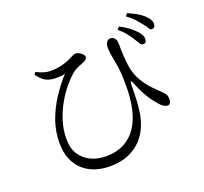

<svg xmlns="http://www.w3.org/2000/svg" viewBox="-145 -993 1290 1216"><g transform="rotate(-20 500.0 -385.5)"><path d="M858.4 -603.2Q845.7 -604.2 837.2 -619Q828.7 -633.7 815 -654.8Q801.6 -675.7 784.3 -697.7Q767.1 -719.8 736.8 -744.9L752.2 -761.5Q787.8 -743.3 811.6 -725.3Q835.4 -707.2 852.3 -689.1Q869.4 -671.2 876.3 -656.4Q883.2 -641.7 881.6 -626.9Q880.8 -614.6 874.4 -608.5Q868.1 -602.5 858.4 -603.2ZM397.1 51.4Q350.2 51.4 305.5 38.3Q260.8 25.2 224.9 -4.3Q189 -33.7 167.3 -81.4Q145.6 -129 145.6 -198Q145.6 -271.8 169.9 -342.1Q194.2 -412.3 235.7 -476.6Q277.2 -541 327.2 -596.1Q310.5 -592.7 290.3 -591.6Q270 -590.4 247.9 -591.9Q217.6 -594.6 194.7 -608.2Q171.9 -621.7 145 -656.9L155.8 -672.4Q179.9 -660 203.1 -652.6Q226.3 -645.1 250.5 -645.1Q276 -645.1 299.2 -648.6Q322.3 -652.1 343.7 -658.9Q365 -665.8 383 -673.8Q406.4 -684.6 415.5 -689.6Q424.6 -694.7 433.9 -694.7Q447.3 -694.7 459.8 -687.6Q472.2 -680.5 480.6 -670.8Q489.1 -661.2 489.1 -653.5Q489.1 -645.4 483.9 -639.3Q478.8 -633.3 464.8 -626.8Q446.6 -619 422.6 -609.2Q398.6 -599.5 375.2 -578.5Q352.4 -558.8 321.9 -522.4Q291.3 -486.1 262.6 -436.5Q233.9 -386.9 214.8 -327.6Q195.7 -268.2 195.7 -203.4Q195.7 -140.9 223.5 -99.5Q251.2 -58.1 296.3 -37.5Q341.5 -16.9 393.3 -16.9Q467.8 -16.9 520.1 -45.2Q572.3 -73.4 604.7 -123.9Q637.1 -174.4 651.8 -242.3Q666.5 -310.1 666.5 -389.2Q666.5 -438.2 664.1 -477.8Q661.7 -517.4 653.2 -560Q651 -573.3 647.6 -590.7Q644.3 -608.1 641.9 -626.1Q639.5 -644 639.5 -657.7Q639.5 -683.9 649.8 -697Q660.1 -710.2 674.9 -710Q687.7 -709.8 696 -703.6Q704.4 -697.4 709.1 -686.2Q713.8 -675 713.8 -660.9Q713.8 -622.4 716.2 -577.9Q718.6 -533.5 725.3 -493.7Q735.9 -441.2 761.2 -400Q786.6 -358.7 815.6 -328.6Q844.5 -298.4 865.9 -278.2Q877.7 -268.7 886.4 -255.6Q895 -242.6 895.8 -219.7Q895.8 -206.8 890 -196.2Q884.3 -185.6 871.9 -185.6Q860.3 -185.6 846.5 -193.8Q832.8 -202.1 820.1 -216.8Q803.6 -235.6 785.7 -259.8Q767.7 -284.1 750.8 -316Q733.9 -347.9 717.8 -388.2Q710.8 -409 705.4 -408.4Q699.9 -407.8 699.9 -385Q699.9 -366 699.4 -338.6Q698.8 -311.2 697.1 -278.2Q695.4 -245.2 690.1 -208.1Q684.5 -164 666.3 -118.2Q648.1 -72.5 613.5 -34.1Q578.8 4.3 525.7 27.8Q472.6 51.4 397.1 51.4ZM941.2 -674.7Q930.6 -675.5 922.4 -690.8Q914.2 -706.1 898.4 -724.5Q883.3 -743.8 865.7 -763.2Q848.2 -782.6 815.5 -806.7L829.1 -823.4Q865.7 -807.5 890.6 -793.1Q915.5 -778.6 933.2 -762Q951.8 -744.4 959.9 -728.9Q967.9 -713.4 966.4 -699.3Q965.6 -687 959.3 -680.4Q953.1 -673.9 941.2 -674.7Z"/></g></svg>

Font: Noto Serif SC ExtraLight
Style: Regular
Weight: 200
Designer: Ryoko NISHIZUKA 西塚涼子 (kana & ideographs); Frank Grießhammer (Latin, Greek & Cyrillic); Wenlong ZHANG 张文龙 (bopomofo); San
Foundry: Adobe
Version: Version 2.002-H1;hotconv 1.1.0;makeotfexe 2.6.0